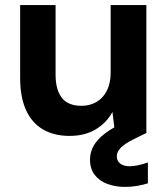

<svg xmlns="http://www.w3.org/2000/svg" viewBox="-20 -521 660 753"><path d="M253 12Q191 12 147.5 -14Q104 -40 81.5 -90.5Q59 -141 59 -215V-501H198V-228Q198 -169 222.5 -137.5Q247 -106 300 -106Q333 -106 359 -121.5Q385 -137 399.5 -166Q414 -195 414 -237V-501H554V0H431L421 -82Q398 -39 355 -13.5Q312 12 253 12ZM470 212Q433 212 401.5 200.5Q370 189 351.5 165Q333 141 333 105Q333 77 346.5 52Q360 27 391.5 2.5Q423 -22 479 -46L524 -65L555 0L504 25Q468 43 453 59Q438 75 438 92Q438 110 451.5 120.5Q465 131 488 131Q503 131 522 127Q541 123 560 116V198Q541 204 518 208Q495 212 470 212Z"/></svg>

Font: DM Sans 18pt ExtraBold
Style: Regular
Weight: 800
Designer: Colophon Foundry, Jonny Pinhorn
Foundry: Colophon Foundry
Version: Version 4.004;gftools[0.9.30]